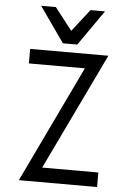

<svg xmlns="http://www.w3.org/2000/svg" viewBox="-64 -1047 746 1093"><g transform="rotate(5 309.0 -500.0)"><path d="M268 -798 126 -1000H210L309 -873L408 -1000H491L350 -798ZM86 0 405 -667H85V-750H532L212 -83H533V0Z"/></g></svg>

Font: Hermit Light
Style: Regular
Weight: 300
Designer: Pablo Caro
Version: Version 2.000;PS 002.000;hotconv 1.0.88;makeotf.lib2.5.64775